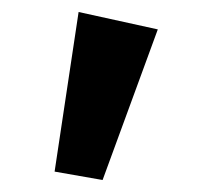

<svg xmlns="http://www.w3.org/2000/svg" viewBox="-20 -761 335 320"><path d="M111 -741 243 -712 151 -461 71 -475Z"/></svg>

Font: BioRhyme Expanded SemiBold
Style: Regular
Weight: 600
Width: 7
Designer: Aoife Mooney
Foundry: Aoife Mooney Type
Version: Version 1.600;gftools[0.9.33]